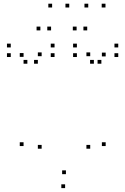

<svg xmlns="http://www.w3.org/2000/svg" viewBox="-20 -970 660 1012"><path d="M537 -200.2V-220.2H517V-200.2ZM537 -672.7V-692.7H517V-672.7ZM514.3 -634.2V-654.2H494.3V-634.2ZM603.3 -669.5V-689.5H583.3V-669.5ZM603.3 -720V-740H583.3V-720ZM385.3 -720V-740H365.3V-720ZM385.3 -669.5V-689.5H365.3V-669.5ZM474.8 -634.2V-654.2H454.8V-634.2ZM455.5 -673.8V-693.8H435.5V-673.8ZM455.5 -186.2V-206.2H435.5V-186.2ZM327.5 -52V-72H307.5V-52ZM199.5 -186.2V-206.2H179.5V-186.2ZM199.5 -673.8V-693.8H179.5V-673.8ZM179.5 -634.2V-654.2H159.5V-634.2ZM267.5 -669.5V-689.5H247.5V-669.5ZM267.5 -720V-740H247.5V-720ZM36.7 -720V-740H16.7V-720ZM36.7 -669.5V-689.5H16.7V-669.5ZM124.2 -634.2V-654.2H104.2V-634.2ZM104.2 -670.3V-690.3H84.2V-670.3ZM104.2 -200.2V-220.2H84.2V-200.2ZM323.2 21.5V1.5H303.2V21.5ZM439.7 -809.8V-829.8H419.7V-809.8ZM536 -930.5V-950.5H516V-930.5ZM445.2 -930.5V-950.5H425.2V-930.5ZM383.8 -809.8V-829.8H363.8V-809.8ZM249.2 -809.8V-829.8H229.2V-809.8ZM345 -930.5V-950.5H325V-930.5ZM254.7 -930.5V-950.5H234.7V-930.5ZM192.8 -809.8V-829.8H172.8V-809.8Z"/></svg>

Font: Monaspace Xenon Dots Var
Style: Regular
Weight: 400
Designer: Riley Cran and the Lettermatic Team
Version: Version 1.100 (Monaspace Xenon Dots)